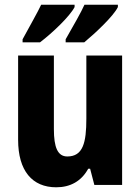

<svg xmlns="http://www.w3.org/2000/svg" viewBox="-20 -786 597 816"><path d="M481 -756V-766H339C325 -734 292 -677 259 -619V-606H338C384 -644 463 -718 481 -756ZM297 -756V-766H155C140 -734 108 -678 76 -619V-606H150C204 -647 277 -717 297 -756ZM499 -550H347V-282C347 -180 333 -121 266 -121C225 -121 209 -160 209 -237V-550H57V-192C57 -60 117 10 219 10C279 10 326 -16 355 -69H363L381 0H499Z"/></svg>

Font: Noto Sans Lao Looped Condensed ExtraBold
Style: Regular
Weight: 800
Width: 3
Designer: Mark Frömberg, Ben Mitchell
Foundry: The Fontpad Ltd
Version: Version 1.002